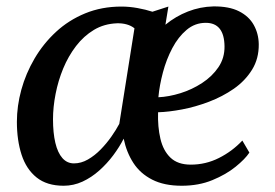

<svg xmlns="http://www.w3.org/2000/svg" viewBox="-20 -584 878 614"><path d="M518.5 -563 509 -505Q542 -532 581 -547.2Q620 -562.5 662.5 -563.5Q712.5 -564 744.2 -548Q776 -532 791.5 -504.2Q807 -476.5 807.5 -442.5Q808 -396.5 786 -361Q764 -325.5 727.8 -300.2Q691.5 -275 648 -258.5Q604.5 -242 562 -234Q519.5 -226 485.5 -225Q484 -178.5 493 -140.2Q502 -102 525.2 -79.8Q548.5 -57.5 590 -57.5Q638 -57.5 680.2 -78.8Q722.5 -100 755 -134.5L777.5 -96Q764 -75.5 733.5 -50.8Q703 -26 659.2 -8Q615.5 10 561 10Q505 10 466.8 -9.5Q428.5 -29 406.5 -63Q384.5 -97 375.5 -140.5Q362 -114 342 -87.2Q322 -60.5 297.2 -38.5Q272.5 -16.5 243.8 -3.2Q215 10 183.5 10Q130 10 97 -16.5Q64 -43 49 -89.2Q34 -135.5 34 -194.5Q34 -245 48.2 -297Q62.5 -349 90.5 -396.8Q118.5 -444.5 159 -482Q199.5 -519.5 252.2 -541.2Q305 -563 368.5 -563Q394 -563 420 -558.2Q446 -553.5 467.5 -546.5ZM361.5 -188 410 -493.5Q399.5 -502 385 -506Q370.5 -510 354 -509.5Q313 -508 280.5 -488.5Q248 -469 223.2 -436.8Q198.5 -404.5 182.2 -365.2Q166 -326 157.8 -283.8Q149.5 -241.5 149.5 -202.5Q149.5 -159 157 -127.2Q164.5 -95.5 179.5 -78.5Q194.5 -61.5 216.5 -61.5Q239.5 -61.5 261.2 -74Q283 -86.5 302 -106Q321 -125.5 336.2 -147.2Q351.5 -169 361.5 -188ZM638 -511Q603.5 -511 576.8 -488.5Q550 -466 531 -430Q512 -394 501 -352.5Q490 -311 486.5 -273Q520 -274.5 557 -286Q594 -297.5 626.2 -318.5Q658.5 -339.5 678.5 -369Q698.5 -398.5 698 -436Q697.5 -473.5 682.5 -492.2Q667.5 -511 638 -511Z"/></svg>

Font: Merriweather 28pt Medium
Style: Italic
Weight: 500
Italic angle: -7.8°
Version: Version 2.101